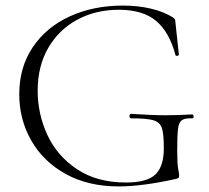

<svg xmlns="http://www.w3.org/2000/svg" viewBox="-20 -656 749 688"><path d="M49 -318Q49 -415 97.5 -487Q146 -559 230.5 -597.5Q315 -636 420 -636Q475 -636 521 -625Q567 -614 599 -594Q606 -589 607 -586.5Q608 -584 609 -572L621 -460Q621 -457 615.5 -456Q610 -455 609 -458Q587 -541 539.5 -581Q492 -621 406 -621Q323 -621 257 -585.5Q191 -550 153 -484.5Q115 -419 115 -331Q115 -248 149.5 -173Q184 -98 255.5 -50Q327 -2 432 -2Q506 -2 536.5 -30.5Q567 -59 567 -125Q567 -177 560 -197.5Q553 -218 530 -225Q507 -232 450 -232Q444 -232 444 -240Q444 -243 445.5 -245.5Q447 -248 449 -248Q526 -243 573 -243Q618 -243 669 -246Q671 -246 672.5 -243.5Q674 -241 674 -239Q674 -232 669 -232Q643 -233 632 -225.5Q621 -218 618 -195Q615 -172 615 -115Q615 -70 618.5 -51Q622 -32 622 -27Q622 -21 620 -19Q618 -17 611 -15Q490 12 405 12Q296 12 215.5 -32.5Q135 -77 92 -152.5Q49 -228 49 -318Z"/></svg>

Font: Cormorant Garamond Light
Style: Regular
Weight: 300
Designer: Christian Thalmann (Catharsis Fonts)
Version: Version 3.000